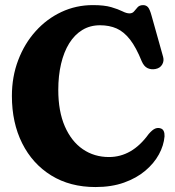

<svg xmlns="http://www.w3.org/2000/svg" viewBox="-20 -730 691 760"><path d="M631.3 -190.3Q628.3 -154.3 609 -118.8Q589.7 -83.4 555.1 -54.2Q520.6 -25 471.1 -7.3Q421.7 10.4 357.9 10.4Q257.3 10.4 182.9 -35.5Q108.5 -81.5 67.8 -162.8Q27.1 -244 27.1 -350.3Q27.1 -426.5 52.1 -492Q77 -557.6 121 -606.4Q164.9 -655.3 222.9 -682.5Q281 -709.8 347.6 -709.8Q392.9 -709.8 420.4 -701.7Q447.9 -693.6 464.4 -685.3Q480.8 -677 492.6 -677Q504.4 -677 511 -685.3Q517.6 -693.6 525 -701.6Q532.5 -709.7 546.7 -709.7Q558.3 -709.7 565.6 -701.7Q573 -693.7 580.2 -667L625.7 -504.8Q630.2 -488.5 621.8 -474.3Q613.5 -460.1 594.8 -456.7Q577.7 -453.8 563.7 -460.5Q549.8 -467.2 540.9 -487.7Q518.9 -542.3 494.8 -573.3Q470.7 -604.3 441.8 -617.2Q413 -630 375.9 -630Q336.5 -630 305.8 -611.3Q275.2 -592.6 253.9 -558.4Q232.7 -524.1 221.7 -477.2Q210.7 -430.2 210.7 -374.2Q210.7 -289.4 236.6 -229.9Q262.5 -170.5 307.7 -139.4Q352.9 -108.4 411.4 -108.4Q456.7 -108.4 496.1 -131Q535.5 -153.7 568.6 -199.6Q583.5 -216.7 594.2 -221Q604.9 -225.3 614.9 -222.1Q624 -219.7 627.9 -211.3Q631.8 -202.9 631.3 -190.3Z"/></svg>

Font: Fraunces 144pt S100 Black
Style: Regular
Weight: 900
Version: Version 1.000